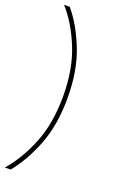

<svg xmlns="http://www.w3.org/2000/svg" viewBox="-172 -779 644 1009"><g transform="rotate(20 150.0 -275.0)"><path d="M0 180Q68 103 114 -10.5Q160 -124 160 -275Q160 -426 114 -540Q68 -654 0 -730H32Q96 -654 140.5 -540Q185 -426 185 -275Q185 -124 140.5 -10.5Q96 103 32 180Z"/></g></svg>

Font: MuseoModerno Thin
Style: Regular
Weight: 100
Designer: Pablo Cosgaya, Héctor Gatti, Marcela Romero, and the Authors of The MuseoModerno Project.
Foundry: Omnibus-Type Team
Version: Version 1.003